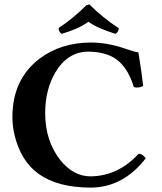

<svg xmlns="http://www.w3.org/2000/svg" viewBox="-20 -854 746 884"><path d="M397 9.8Q245.6 9.3 158.2 -53.2Q74.7 -113.3 46.4 -234.4Q37.1 -275.9 37.1 -314.9Q37.1 -488.3 161.6 -583.5Q259.8 -657.7 397.9 -658.2Q477.5 -658.2 562.5 -627.9Q599.1 -615.2 617.2 -612.8Q634.3 -507.3 639.2 -458Q616.7 -446.8 596.2 -453.1Q564 -559.1 494.6 -593.8Q449.7 -615.7 387.2 -616.2Q291.5 -616.2 234.4 -520Q188.5 -441.4 188 -334Q188 -205.1 257.8 -116.7Q317.9 -42.5 396 -42Q523.4 -43 618.2 -146Q634.8 -146 648.9 -128.4Q650.4 -126 650.9 -125Q546.9 9.3 397 9.8ZM526.9 -724.1Q525.9 -706.1 511.2 -698.2Q425.8 -725.1 387.2 -753.9Q342.3 -721.2 264.2 -698.2Q251 -705.6 250 -725.1Q314.5 -767.1 377 -829.1L391.1 -834Q452.6 -772.5 526.9 -724.1Z"/></svg>

Font: Linux Libertine O
Style: Bold
Weight: 700
Designer: Philipp H. Poll
Foundry: Philipp H. Poll
Version: Version 5.0.0